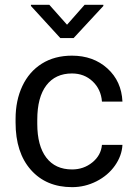

<svg xmlns="http://www.w3.org/2000/svg" viewBox="-20 -770 563 800"><path d="M280.3 -64Q328.6 -64 364.7 -93.3Q400.9 -122.6 404.8 -166.5H490.2Q487.8 -121.1 459 -80.1Q430.2 -39.1 382.1 -14.6Q334 9.8 280.3 9.8Q172.4 9.8 108.6 -62.3Q44.9 -134.3 44.9 -259.3V-274.4Q44.9 -351.6 73.2 -411.6Q101.6 -471.7 154.5 -504.9Q207.5 -538.1 279.8 -538.1Q368.7 -538.1 427.5 -484.9Q486.3 -431.6 490.2 -346.7H404.8Q400.9 -397.9 366 -430.9Q331.1 -463.9 279.8 -463.9Q210.9 -463.9 173.1 -414.3Q135.3 -364.7 135.3 -271V-253.9Q135.3 -162.6 172.9 -113.3Q210.4 -64 280.3 -64ZM259.3 -667 332.5 -750H410.6V-745.1L286.6 -611.3H231.4L108.9 -745.1V-750H185.5Z"/></svg>

Font: Roboto
Style: Regular
Weight: 400
Designer: Google
Version: Version 2.001047; 2015